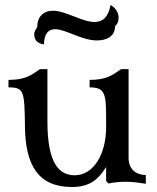

<svg xmlns="http://www.w3.org/2000/svg" viewBox="-20 -735 628 769"><path d="M405 -226C405 -116 354 -33 279 -33C215 -33 170 -84 170 -247V-458H140C104 -433 80 -415 14 -415V-385C77 -385 78 -370 80 -226C82 -71 135 14 268 14C345 14 377 -22 405 -66V-10L415 0C439 -5 459 -7 483 -7C517 -7 533 -3 564 1V-34C532 -34 495 -51 495 -103V-458H465C429 -433 405 -415 339 -415V-385C400 -385 405 -361 405 -261ZM156 -557C157 -602 175 -618 201 -618C243 -618 308 -573 368 -573C404 -573 441 -587 441 -631C451 -638 455 -651 455 -664C455 -684 443 -704 423 -715C413 -663 389 -647 358 -647C309 -647 243 -692 192 -692C154 -692 129 -668 129 -626C123 -617 117 -608 117 -599C117 -574 130 -561 156 -557Z"/></svg>

Font: Milonga
Style: Regular
Weight: 400
Designer: Pablo Impallari, Brenda Gallo, Rodrigo Fuenzalida
Foundry: Pablo Impallari, Brenda Gallo, Rodrigo Fuenzalida
Version: Version 1.000